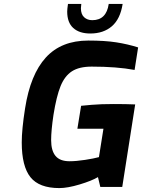

<svg xmlns="http://www.w3.org/2000/svg" viewBox="-20 -954 725 980"><path d="M91 -227Q91 -293 108 -401Q135 -574 214 -660.5Q293 -747 431 -747Q515 -747 573 -738Q631 -729 685 -712L667 -597Q576 -614 448 -614Q384 -614 347 -590Q310 -566 289 -514Q268 -462 253 -368Q241 -287 241 -239Q241 -185 263.5 -158Q286 -131 335 -131Q369 -131 414.5 -138Q460 -145 485 -152L508 -297H375L394 -414Q401 -415 448 -419Q495 -423 561 -423Q624 -423 670 -421L604 0H492L480 -50Q448 -31 386.5 -12.5Q325 6 283 6Q180 6 135.5 -49.5Q91 -105 91 -227ZM323 -895Q323 -906 327 -934H395Q393 -918 393 -912Q393 -881 409.5 -866Q426 -851 451 -851Q523 -851 535 -934H606Q594 -857 551 -820Q508 -783 441 -783Q385 -783 354 -811Q323 -839 323 -895Z"/></svg>

Font: Exo
Style: Bold Italic
Weight: 700
Italic angle: -9°
Designer: Natanael Gama
Foundry: Natanael Gama
Version: Version 1.500; ttfautohint (v1.6)